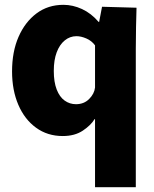

<svg xmlns="http://www.w3.org/2000/svg" viewBox="-20 -552 638 796"><path d="M374 -58H372Q357 -33 323.5 -10.5Q290 12 240 12Q177 12 129.5 -22.5Q82 -57 56 -117.5Q30 -178 30 -256Q30 -338 57 -399.5Q84 -461 131.5 -496.5Q179 -532 243 -532Q282 -532 320 -514.5Q358 -497 389 -461H391L403 -524L546 -520Q545 -486 544 -440Q543 -394 543 -350V224H374ZM295 -120Q328 -120 349.5 -141.5Q371 -163 374 -189V-364Q360 -383 338 -392.5Q316 -402 297 -402Q270 -402 248.5 -384.5Q227 -367 215 -335Q203 -303 203 -258Q203 -212 215 -181Q227 -150 248 -135Q269 -120 295 -120Z"/></svg>

Font: Murecho Thin
Style: Bold
Weight: 700
Version: Version 1.010